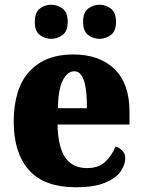

<svg xmlns="http://www.w3.org/2000/svg" viewBox="-20 -781 602 811"><path d="M301 10Q167 10 102.5 -62.5Q38 -135 38 -266Q38 -407 104 -479Q170 -551 289 -551Q400 -551 463.5 -489.5Q527 -428 527 -309V-255H223Q225 -159 256 -115Q287 -71 348 -71Q396 -71 424 -97Q452 -123 468 -162Q485 -157 497 -144.5Q509 -132 509 -113Q509 -84 488.5 -55.5Q468 -27 422 -8.5Q376 10 301 10ZM347 -324Q348 -399 335 -439.5Q322 -480 294 -480Q264 -480 244.5 -440Q225 -400 225 -324ZM401 -617Q374 -617 352.5 -633Q331 -649 331 -688Q331 -729 352.5 -745Q374 -761 401 -761Q426 -761 448 -745Q470 -729 470 -688Q470 -649 448 -633Q426 -617 401 -617ZM196 -617Q170 -617 148.5 -633Q127 -649 127 -688Q127 -729 148.5 -745Q170 -761 196 -761Q222 -761 244 -745Q266 -729 266 -688Q266 -649 244 -633Q222 -617 196 -617Z"/></svg>

Font: Noto Serif Thai SemiCondensed Black
Style: Regular
Weight: 900
Width: 4
Designer: Monotype Design Team
Foundry: Monotype Imaging Inc.
Version: Version 2.002; ttfautohint (v1.8.4.7-5d5b)